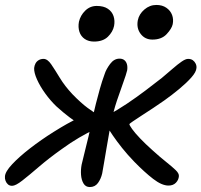

<svg xmlns="http://www.w3.org/2000/svg" viewBox="-37 -743 814 776"><path d="M644 7Q617 7 582 -20Q547 -47 506 -89Q478 -118 456.5 -145Q435 -172 419 -195.5Q403 -219 392 -238Q390 -242 388.5 -247.5Q387 -253 389 -259Q389 -265 393.5 -270.5Q398 -276 403 -280Q436 -297 475.5 -323.5Q515 -350 552 -378Q589 -406 617 -428Q641 -448 661 -465.5Q681 -483 697 -494Q713 -505 723 -505Q735 -505 742.5 -499.5Q750 -494 754 -485.5Q758 -477 757 -468Q756 -452 736.5 -430Q717 -408 687.5 -383.5Q658 -359 627 -337Q606 -322 581.5 -306Q557 -290 535.5 -276Q514 -262 500 -252.5Q486 -243 486 -241Q486 -237 497 -221.5Q508 -206 529.5 -183.5Q551 -161 579 -136Q610 -108 634.5 -88.5Q659 -69 673 -55.5Q687 -42 686 -31Q685 -16 674 -4.5Q663 7 644 7ZM12 8Q2 8 -4.5 2.5Q-11 -3 -14.5 -12Q-18 -21 -17 -30Q-16 -49 12 -79Q40 -109 84.5 -143.5Q129 -178 180 -210Q212 -230 233.5 -242Q255 -254 269 -261Q283 -268 290 -271L305 -232Q299 -234 283.5 -242.5Q268 -251 244.5 -268.5Q221 -286 191 -313Q167 -336 146 -365Q125 -394 112.5 -422Q100 -450 101 -468Q102 -478 106.5 -486.5Q111 -495 119.5 -500Q128 -505 139 -505Q155 -505 170 -483Q185 -461 205 -428Q225 -395 256 -362Q290 -327 317 -307Q344 -287 363 -277L349 -222Q316 -206 282.5 -186.5Q249 -167 212 -140Q160 -103 120.5 -69Q81 -35 53.5 -13.5Q26 8 12 8ZM326 13Q309 13 300.5 -1.5Q292 -16 290.5 -36.5Q289 -57 293 -78Q299 -104 306 -131.5Q313 -159 321 -192.5Q329 -226 337 -267Q343 -294 350.5 -323.5Q358 -353 366.5 -383.5Q375 -414 386 -444Q392 -463 408 -484.5Q424 -506 446 -506Q458 -506 465.5 -500Q473 -494 476 -483.5Q479 -473 477 -459Q473 -442 461.5 -410.5Q450 -379 435.5 -336Q421 -293 410 -239Q408 -228 403.5 -201.5Q399 -175 393.5 -144Q388 -113 383.5 -85Q379 -57 376 -42Q371 -20 359 -3.5Q347 13 326 13ZM579 -583Q549 -583 531.5 -606Q514 -629 520 -661Q525 -686 546.5 -704.5Q568 -723 595 -723Q619 -723 635.5 -711.5Q652 -700 658.5 -682.5Q665 -665 661 -645Q657 -627 636.5 -605Q616 -583 579 -583ZM343 -575Q321 -575 305.5 -585.5Q290 -596 284 -614.5Q278 -633 282 -655Q288 -681 307.5 -700Q327 -719 354 -719Q382 -719 399 -707.5Q416 -696 422 -677.5Q428 -659 424 -638Q419 -614 399 -594.5Q379 -575 343 -575Z"/></svg>

Font: Shantell Sans
Style: Italic
Weight: 400
Italic angle: -11°
Designer: Stephen Nixon, Anya Danilova, Shantell Martin
Foundry: Arrow Type
Version: Version 1.011;[c5ecc13dd]